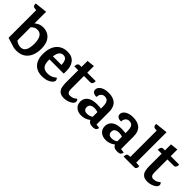

<svg xmlns="http://www.w3.org/2000/svg" viewBox="192 -1791 2881 2881"><g transform="rotate(45 1632.5 -350.0)"><path d="M349 -520Q397 -520 443 -497.5Q489 -475 520 -421.5Q551 -368 552 -276Q553 -194 526.5 -128Q500 -62 444.5 -23.5Q389 15 304 15Q255 15 223.5 3Q192 -9 160 -29L187 -129Q196 -117 214.5 -102Q233 -87 258 -76.5Q283 -66 312 -66Q359 -66 383.5 -94Q408 -122 416.5 -165Q425 -208 425 -253Q425 -309 412 -349.5Q399 -390 373.5 -411.5Q348 -433 308 -433Q269 -433 238 -411Q207 -389 166 -345L155 -416Q181 -444 208 -467.5Q235 -491 268.5 -505.5Q302 -520 349 -520ZM209 -715V-2L87 -40V-627L48 -631Q29 -633 21 -645.5Q13 -658 12 -672.5Q11 -687 11 -693Z M864 -520Q914 -520 950 -503.5Q986 -487 1009 -457Q1032 -427 1043 -387.5Q1054 -348 1053 -302V-245H685L691 -314H990L935 -254Q940 -324 931 -364.5Q922 -405 902.5 -422.5Q883 -440 853 -440Q819 -440 796 -418.5Q773 -397 761 -351.5Q749 -306 749 -234Q749 -183 760.5 -147.5Q772 -112 801 -93Q830 -74 882 -74Q919 -74 946 -84Q973 -94 992.5 -107Q1012 -120 1023 -129Q1031 -123 1037 -109.5Q1043 -96 1043 -85Q1043 -65 1019.5 -41.5Q996 -18 952.5 -1.5Q909 15 849 15Q777 15 726.5 -13.5Q676 -42 649 -96.5Q622 -151 622 -230Q622 -326 652 -390.5Q682 -455 736.5 -487.5Q791 -520 864 -520Z M1170 -633 1292 -646V-158Q1292 -116 1307 -96.5Q1322 -77 1344 -77Q1370 -77 1389.5 -81.5Q1409 -86 1426.5 -96Q1444 -106 1462 -121Q1466 -121 1474.5 -109Q1483 -97 1483 -80Q1483 -53 1456 -31.5Q1429 -10 1390 2.5Q1351 15 1315 15Q1252 15 1221 -11Q1190 -37 1180 -78Q1170 -119 1170 -164ZM1136 -505H1472Q1473 -499 1471 -482Q1469 -465 1459 -450Q1449 -435 1423 -435H1087Q1087 -451 1090.5 -467Q1094 -483 1104.5 -494Q1115 -505 1136 -505Z M1734 -520Q1781 -520 1819 -508.5Q1857 -497 1884 -473Q1911 -449 1925.5 -411Q1940 -373 1940 -320V-53L2005 -45Q2005 -24 1989 -4.5Q1973 15 1922 15Q1882 15 1859 1Q1836 -13 1827 -35.5Q1818 -58 1818 -83V-313Q1818 -361 1807.5 -389Q1797 -417 1777 -428.5Q1757 -440 1727 -440Q1708 -440 1689.5 -429.5Q1671 -419 1659.5 -398.5Q1648 -378 1648 -347Q1610 -343 1582.5 -359Q1555 -375 1555 -410Q1555 -457 1604.5 -488.5Q1654 -520 1734 -520ZM1736 -275Q1783 -275 1826.5 -267.5Q1870 -260 1898 -243L1904 -133Q1885 -159 1858.5 -175Q1832 -191 1802 -199Q1772 -207 1741 -207Q1707 -207 1679 -190Q1651 -173 1651 -132Q1651 -101 1669.5 -83.5Q1688 -66 1723 -66Q1773 -66 1807.5 -88.5Q1842 -111 1876 -144L1881 -95Q1856 -61 1826 -36.5Q1796 -12 1759.5 1.5Q1723 15 1680 15Q1612 15 1568 -22Q1524 -59 1524 -124Q1524 -165 1544.5 -199Q1565 -233 1611.5 -254Q1658 -275 1736 -275Z M2255 -520Q2302 -520 2340 -508.5Q2378 -497 2405 -473Q2432 -449 2446.5 -411Q2461 -373 2461 -320V-53L2526 -45Q2526 -24 2510 -4.5Q2494 15 2443 15Q2403 15 2380 1Q2357 -13 2348 -35.5Q2339 -58 2339 -83V-313Q2339 -361 2328.5 -389Q2318 -417 2298 -428.5Q2278 -440 2248 -440Q2229 -440 2210.5 -429.5Q2192 -419 2180.5 -398.5Q2169 -378 2169 -347Q2131 -343 2103.5 -359Q2076 -375 2076 -410Q2076 -457 2125.5 -488.5Q2175 -520 2255 -520ZM2257 -275Q2304 -275 2347.5 -267.5Q2391 -260 2419 -243L2425 -133Q2406 -159 2379.5 -175Q2353 -191 2323 -199Q2293 -207 2262 -207Q2228 -207 2200 -190Q2172 -173 2172 -132Q2172 -101 2190.5 -83.5Q2209 -66 2244 -66Q2294 -66 2328.5 -88.5Q2363 -111 2397 -144L2402 -95Q2377 -61 2347 -36.5Q2317 -12 2280.5 1.5Q2244 15 2201 15Q2133 15 2089 -22Q2045 -59 2045 -124Q2045 -165 2065.5 -199Q2086 -233 2132.5 -254Q2179 -275 2257 -275Z M2765 -715V0H2643V-627L2604 -631Q2585 -633 2577 -645.5Q2569 -658 2568 -672.5Q2567 -687 2567 -693ZM2765 -71 2836 -65Q2837 -60 2836 -44Q2835 -28 2825.5 -14Q2816 0 2791 0H2568Q2569 -5 2569.5 -20.5Q2570 -36 2579 -51Q2588 -66 2612 -67L2643 -69Z M2941 -633 3063 -646V-158Q3063 -116 3078 -96.5Q3093 -77 3115 -77Q3141 -77 3160.5 -81.5Q3180 -86 3197.5 -96Q3215 -106 3233 -121Q3237 -121 3245.5 -109Q3254 -97 3254 -80Q3254 -53 3227 -31.5Q3200 -10 3161 2.5Q3122 15 3086 15Q3023 15 2992 -11Q2961 -37 2951 -78Q2941 -119 2941 -164ZM2907 -505H3243Q3244 -499 3242 -482Q3240 -465 3230 -450Q3220 -435 3194 -435H2858Q2858 -451 2861.5 -467Q2865 -483 2875.5 -494Q2886 -505 2907 -505Z"/></g></svg>

Font: Karma Variable Light
Style: Regular
Weight: 300
Designer: Joana Correia
Foundry: Indian Type Foundry
Version: Version 3.000